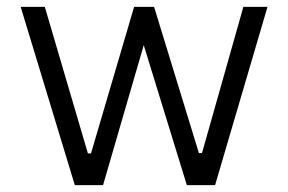

<svg xmlns="http://www.w3.org/2000/svg" viewBox="-20 -537 836 557"><path d="M756 -517H686L566 -93H557L427 -517H369L244 -92H235L110 -517H40L197 0H279L397 -406L522 0H604Z"/></svg>

Font: United Sans Light
Style: Regular
Weight: 300
Designer: Pablo Impallari, Rodrigo Fuenzalida (Modified by Dan O. Williams)
Version: Version 1.000;PS 001.000;hotconv 1.0.88;makeotf.lib2.5.64775